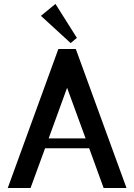

<svg xmlns="http://www.w3.org/2000/svg" viewBox="-20 -947 674 967"><path d="M19 0ZM259.3 -927.2 367.2 -756.3 335.9 -730 186 -867.2ZM361.8 -700.2 617.2 0H502L429.2 -200.2H207L133.8 0H19L273.9 -700.2ZM317.9 -504.9 225.1 -250H411.1Z"/></svg>

Font: Pfennig
Style: Bold
Weight: 700
Version: Version 20120410 ; ttfautohint (v0.8)